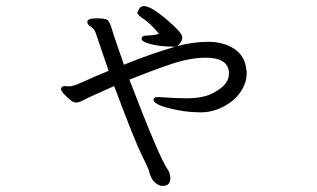

<svg xmlns="http://www.w3.org/2000/svg" viewBox="-20 -545 1040 629"><path d="M502 -227H496Q483 -227 483 -219Q483 -199 564 -184Q598 -177 638 -177Q678 -177 714.5 -197Q751 -217 769.5 -246Q788 -275 788 -303V-310Q788 -313 787 -316Q783 -361 748 -384.5Q713 -408 662.5 -408Q612 -408 561 -394Q566 -397 571.5 -405.5Q577 -414 577 -423Q577 -438 525.5 -481.5Q474 -525 452 -525Q441 -525 435.5 -515.5Q430 -506 430 -504Q430 -496 451 -482.5Q472 -469 501 -434Q487 -430 475 -429.5Q463 -429 454.5 -428Q446 -427 444 -420V-418Q444 -411 457 -406Q493 -392 554 -392Q480 -371 386 -333Q374 -368 363 -399.5Q352 -431 345.5 -453Q339 -475 331.5 -480Q324 -485 295 -485Q266 -485 266 -473Q266 -465 277.5 -457.5Q289 -450 293 -439Q318 -364 336 -313Q287 -293 253.5 -277.5Q220 -262 207 -262L191 -263Q183 -263 180 -255V-253Q180 -243 210 -218Q220 -209 229.5 -209Q239 -209 254.5 -217.5Q270 -226 354 -263Q421 -84 444 -38Q467 8 468.5 16.5Q470 25 475.5 36.5Q481 48 491.5 56Q502 64 512 64Q538 64 538 40Q538 22 528 8Q500 -33 404 -284Q478 -314 540.5 -335Q603 -356 654 -356Q725 -356 730 -310V-305Q730 -277 705 -257.5Q680 -238 654 -230.5Q628 -223 591 -223Q554 -223 502 -227Z"/></svg>

Font: LXGW WenKai TC
Style: Regular
Weight: 400
Designer: LXGW / Fontworks Inc.
Foundry: LXGW / Fontworks Inc.
Version: Version 1.330